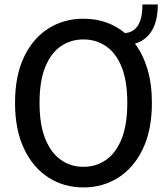

<svg xmlns="http://www.w3.org/2000/svg" viewBox="-20 -831 752 862"><path d="M354.5 10.5Q267 10.5 197.5 -34Q128 -78.5 87.8 -163.5Q47.5 -248.5 47.5 -369.5Q47.5 -490.5 87.8 -575Q128 -659.5 197.5 -703.2Q267 -747 354.5 -747Q463.5 -747 541 -682.5Q619.5 -688 619.5 -811H688.5Q688.5 -736 661.2 -692.5Q634 -649 586 -635Q622 -587 642 -520.5Q662 -454 662 -369.5Q662 -248.5 621.8 -163.5Q581.5 -78.5 511.8 -34Q442 10.5 354.5 10.5ZM354.5 -82Q411 -82 455.8 -113Q500.5 -144 526 -207.5Q551.5 -271 551.5 -369.5Q551.5 -468 525.8 -531Q500 -594 455.2 -624Q410.5 -654 354.5 -654Q298.5 -654 254 -624Q209.5 -594 183.5 -531Q157.5 -468 157.5 -369.5Q157.5 -271 183.5 -207.2Q209.5 -143.5 254 -112.8Q298.5 -82 354.5 -82Z"/></svg>

Font: Epilogue Medium
Style: Regular
Weight: 500
Designer: Tyler Finck
Foundry: Etcetera Type Co
Version: Version 2.111; ttfautohint (v1.8.3)